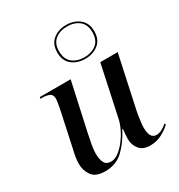

<svg xmlns="http://www.w3.org/2000/svg" viewBox="-191 -941 1005 1078"><g transform="rotate(-30 311.0 -401.5)"><path d="M469 10Q423 10 400 -18Q377 -46 377 -85Q377 -96 378.5 -114.5Q380 -133 382 -148H378Q341 -77 294.5 -34Q248 9 178 9Q117 9 93 -24.5Q69 -58 69 -102Q69 -127 75 -157Q81 -187 87 -212L132 -422Q135 -438 138 -456Q141 -474 141 -482Q141 -510 122.5 -518Q104 -526 76 -526H65L67 -536H267L199 -226Q193 -199 186.5 -163Q180 -127 180 -106Q180 -67 191.5 -44.5Q203 -22 235 -22Q258 -22 282.5 -40Q307 -58 329 -86.5Q351 -115 367 -147.5Q383 -180 389 -209L459 -536H572L500 -202Q497 -190 494 -170Q491 -150 488.5 -129.5Q486 -109 486 -96Q486 -24 529 -24Q546 -24 563 -32.5Q580 -41 599 -57L604 -50Q582 -28 547 -9Q512 10 469 10ZM397 -594Q346 -594 311.5 -621.5Q277 -649 277 -703Q277 -757 311.5 -785Q346 -813 397 -813Q447 -813 482 -785Q517 -757 517 -703Q517 -649 482 -621.5Q447 -594 397 -594ZM397 -604Q444 -604 474.5 -628.5Q505 -653 505 -704Q505 -754 474.5 -778.5Q444 -803 397 -803Q350 -803 319.5 -778.5Q289 -754 289 -704Q289 -653 319.5 -628.5Q350 -604 397 -604Z"/></g></svg>

Font: Noto Serif Display Medium
Style: Italic
Weight: 500
Italic angle: -12°
Designer: Monotype Design Team
Foundry: Monotype Imaging Inc.
Version: Version 2.009